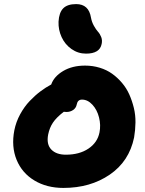

<svg xmlns="http://www.w3.org/2000/svg" viewBox="-20 -964 714 948"><path d="M404.8 -699.2Q365.2 -699.2 333 -721.9Q300.8 -744.6 284.2 -780.8Q267.6 -816.9 269 -856.9Q271.5 -901.9 292.2 -922.9Q313 -943.8 356 -943.8Q418.5 -943.8 429.2 -877Q433.1 -855.5 443.6 -836.7Q454.1 -817.9 464.1 -806.9Q474.1 -795.9 480 -780.3Q485.8 -764.6 481.9 -747.1Q472.7 -699.2 404.8 -699.2ZM293 -36.1Q210.9 -36.1 149.9 -72.8Q88.9 -109.4 62 -174.8Q35.2 -240.2 50.8 -320.8Q59.1 -362.3 79.6 -399.9Q100.1 -437.5 126.7 -465.3Q153.3 -493.2 179.7 -512.9Q206.1 -532.7 232.9 -546.9Q246.6 -586.4 291.7 -613.3Q336.9 -640.1 399.9 -640.1Q438 -640.1 472.4 -629.6Q506.8 -619.1 533.4 -600.1Q560.1 -581.1 582.3 -554.9Q604.5 -528.8 618.4 -497.6Q632.3 -466.3 640.9 -431.2Q649.4 -396 648.9 -359.1Q648.4 -322.3 642.1 -285.2Q617.7 -167 521.7 -101.6Q425.8 -36.1 293 -36.1ZM217.8 -299.8Q208.5 -251.5 233.2 -225.8Q257.8 -200.2 305.2 -200.2Q372.1 -200.2 416.7 -230.2Q461.4 -260.3 471.2 -310.1Q478.5 -346.2 469 -384Q459.5 -421.9 436.3 -447Q413.1 -472.2 384.8 -472.2Q363.3 -472.2 358.9 -448.2Q355.5 -430.7 341.1 -420.9Q326.7 -411.1 308.1 -411.1Q299.8 -411.1 294.9 -412.1Q258.3 -383.8 241.5 -358.6Q224.6 -333.5 217.8 -299.8Z"/></svg>

Font: Shantell Sans Irregular
Style: Italic
Weight: 800
Italic angle: -11.31°
Designer: Stephen Nixon, Anya Danilova, Shantell Martin
Foundry: Arrow Type
Version: Version 1.006;[9816181b4]